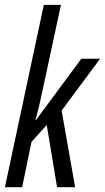

<svg xmlns="http://www.w3.org/2000/svg" viewBox="-20 -780 437 800"><path d="M0.5 0 162.6 -759.8H233.9L154.3 -389.6Q151.4 -375 147.5 -357.9Q143.6 -340.8 138.7 -321.5Q133.8 -302.2 127.9 -280.3H130.4L318.8 -535.2H397L236.8 -319.3L293 0H217.8L174.8 -259.3L111.3 -189L72.3 0Z"/></svg>

Font: Open Sans Condensed
Style: Italic
Weight: 400
Width: 3
Italic angle: -12°
Designer: Monotype Design Team
Foundry: Monotype Imaging Inc.
Version: Version 3.000